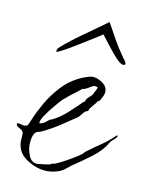

<svg xmlns="http://www.w3.org/2000/svg" viewBox="-54 -414 352 461"><g transform="rotate(10 122.0 -184.0)"><path d="M92 5Q67 5 42 -11Q17 -27 17 -55Q17 -60 17.5 -65Q18 -70 18 -74Q18 -80 9 -84.5Q0 -89 0 -95Q1 -96 3 -96Q7 -96 11 -94.5Q15 -93 19 -93Q22 -93 26 -95Q28 -97 34.5 -113Q41 -129 54 -152Q67 -175 87 -196.5Q107 -218 135 -230Q141 -232 147.5 -234.5Q154 -237 160 -237Q171 -237 183.5 -228.5Q196 -220 196 -208Q196 -201 193 -195.5Q190 -190 187 -184L182 -181Q179 -176 171.5 -167.5Q164 -159 164 -155Q164 -155 163.5 -155Q163 -155 163 -154L159 -153Q153 -149 149 -143Q145 -137 140 -134Q121 -121 102.5 -109Q84 -97 63 -87Q59 -85 54 -84Q49 -83 46 -79Q42 -73 40.5 -65Q39 -57 39 -49Q39 -37 45 -22.5Q51 -8 66 -8Q68 -8 69.5 -8.5Q71 -9 72 -9Q78 -9 83.5 -10Q89 -11 95 -12L101 -15H102Q107 -15 121.5 -22.5Q136 -30 150 -38.5Q164 -47 167 -50Q169 -51 170.5 -53Q172 -55 173 -56Q190 -69 208 -81Q226 -93 242 -109V-108H244Q243 -103 236.5 -98Q230 -93 227 -88Q216 -68 192 -50Q168 -32 148 -19Q141 -14 134.5 -8.5Q128 -3 120 0Q105 5 92 5ZM53 -105Q61 -105 68.5 -111.5Q76 -118 80 -119L81 -118V-119Q100 -128 117.5 -144Q135 -160 150 -175H152Q152 -181 161 -188.5Q170 -196 170 -201Q172 -203 174 -207.5Q176 -212 176 -214Q173 -216 167 -216Q162 -214 154 -209Q146 -204 140 -204Q140 -203 130.5 -196Q121 -189 111 -181Q101 -173 98 -170Q93 -165 82 -152Q71 -139 62 -126Q53 -113 53 -106ZM226 -278Q220 -279 209.5 -290Q199 -301 188 -315.5Q177 -330 169 -340Q168 -343 165 -340Q161 -337 145.5 -327.5Q130 -318 111.5 -306.5Q93 -295 79 -287.5Q65 -280 64 -281Q63 -283 63.5 -284.5Q64 -286 64 -287Q65 -290 79.5 -302Q94 -314 114 -328.5Q134 -343 152 -355.5Q170 -368 176 -373Q178 -373 178 -372Q187 -356 198 -336Q209 -316 224 -295Q227 -291 229.5 -287.5Q232 -284 232 -281Q232 -278 226 -278Z"/></g></svg>

Font: Qwitcher Grypen
Style: Regular
Weight: 400
Designer: Robert E. Leuschke
Foundry: Robert E. Leuschke
Version: Version 1.100; ttfautohint (v1.8.3)